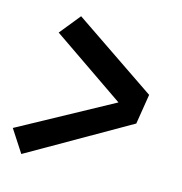

<svg xmlns="http://www.w3.org/2000/svg" viewBox="-99 -685 659 694"><g transform="rotate(15 231.0 -338.5)"><path d="M41 -70 -13 -153 332 -341 58 -529 121 -607 432 -396 414 -284Z"/></g></svg>

Font: Iosevka QP
Style: Bold Italic
Weight: 700
Italic angle: -9°
Designer: Belleve Invis
Foundry: Belleve Invis
Version: Version 20.0.0; ttfautohint (v1.8.4)